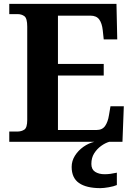

<svg xmlns="http://www.w3.org/2000/svg" viewBox="-20 -734 693 994"><path d="M28 0V-53H70Q91 -53 106 -63Q121 -73 121 -113V-596Q121 -639 106.5 -650Q92 -661 70 -661H28V-714H583L587 -530H517L512 -577Q508 -614 493.5 -633.5Q479 -653 448 -653H280V-403H517V-343H280V-61H480Q510 -61 524.5 -82.5Q539 -104 544 -137L552 -184H621L614 0ZM500 240Q427 240 389 213.5Q351 187 351 130Q351 99 368 72Q385 45 412 26Q439 7 469 0H546Q525 6 503.5 21.5Q482 37 467.5 60Q453 83 453 115Q453 143 472.5 155.5Q492 168 522 168Q536 168 551.5 166Q567 164 585 160V224Q569 231 542.5 235.5Q516 240 500 240Z"/></svg>

Font: NotoSerif-Bold
Style: Regular
Weight: 700
Designer: Monotype Design Team
Foundry: Monotype Imaging Inc.
Version: Version 2.007; ttfautohint (v1.8) -l 8 -r 50 -G 200 -x 14 -D